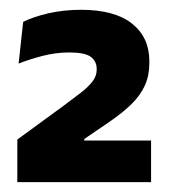

<svg xmlns="http://www.w3.org/2000/svg" viewBox="-20 -731 341 388"><path d="M15 -363V-449L109.6 -518.1Q129.1 -532.6 143.8 -544Q158.5 -555.4 167 -566.5Q175.4 -577.5 175.4 -590.1V-591.8Q175.4 -607.2 163.5 -616.1Q151.6 -625 120.2 -625Q92.4 -625 65.3 -617.9Q38.2 -610.8 17.6 -602.5L26.8 -686.8Q46.8 -696.9 77.6 -704.1Q108.5 -711.2 143.6 -711.2Q211.6 -711.2 246.7 -683.4Q281.8 -655.6 281.8 -607.5V-603.4Q281.8 -578.5 272.9 -558.6Q264 -538.8 246.2 -521.1Q228.4 -503.5 200.7 -484.5L150.3 -450.1V-433.7L101.8 -447H285.3V-363Z"/></svg>

Font: Anek Odia Medium
Style: Regular
Weight: 500
Designer: Yesha Goshar & Mahesh Sahu (Odia), Yesha Goshar (Latin)
Foundry: Ek Type
Version: Version 1.003